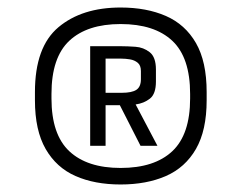

<svg xmlns="http://www.w3.org/2000/svg" viewBox="-20 -861 644 511"><path d="M301 -370Q232 -370 181 -392.5Q130 -415 101.5 -464.5Q73 -514 73 -594V-616Q73 -736 135.5 -788.5Q198 -841 301 -841Q370 -841 421.5 -818.5Q473 -796 501.5 -746.5Q530 -697 530 -616V-594Q530 -514 501.5 -464.5Q473 -415 421.5 -392.5Q370 -370 301 -370ZM301 -414Q391 -414 438.5 -458.5Q486 -503 486 -599V-611Q486 -708 438.5 -752.5Q391 -797 301 -797Q212 -797 164.5 -752.5Q117 -708 117 -611V-599Q117 -503 164.5 -458.5Q212 -414 301 -414ZM220 -473V-738H303Q319 -738 340.5 -736.5Q362 -735 378.5 -722Q395 -709 395 -676V-644Q395 -611 379 -598.5Q363 -586 341 -583L399 -473H354L299 -581H261V-473ZM261 -614H304Q331 -614 343 -622Q355 -630 355 -650V-672Q355 -687 346.5 -694Q338 -701 326 -703Q314 -705 302 -705H261Z"/></svg>

Font: Matangi
Style: Bold
Weight: 700
Designer: Prashant Pant
Foundry: The Graphic Ant
Version: Version 3.002